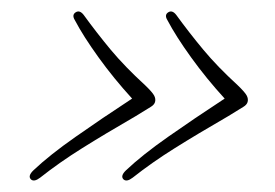

<svg xmlns="http://www.w3.org/2000/svg" viewBox="-20 -393 480 335"><path d="M412 -215Q410.5 -210 404.5 -206.5Q398.5 -203 378.5 -190.5Q324 -159 284.5 -134.2Q245 -109.5 211.5 -83Q201 -75 195.5 -80Q189.5 -86 200 -96Q228 -122.5 273.2 -154.2Q318.5 -186 372 -221Q340 -256 313.5 -292.8Q287 -329.5 272 -358Q266.5 -367 273.5 -371.5Q280.5 -376 287.5 -367Q310 -336 334.8 -306.2Q359.5 -276.5 394.5 -244.5Q407.5 -232 410.5 -226.2Q413.5 -220.5 412 -215ZM250.5 -215Q249 -210 243 -206.5Q237 -203 217 -190.5Q162.5 -159 123 -134.2Q83.5 -109.5 50 -83Q39.5 -75 34 -80Q28 -86 38.5 -96Q66.5 -122.5 111.8 -154.2Q157 -186 210.5 -221Q178.5 -256 152 -292.8Q125.5 -329.5 110.5 -358Q105 -367 112 -371.5Q119 -376 126 -367Q148.5 -336 173.2 -306.2Q198 -276.5 233 -244.5Q246 -232 249 -226.2Q252 -220.5 250.5 -215Z"/></svg>

Font: Fraunces 72pt S050 Thin
Style: Italic
Weight: 100
Italic angle: -16°
Version: Version 1.000; ttfautohint (v1.8.3)